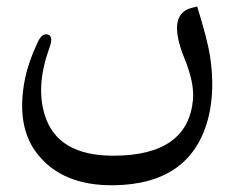

<svg xmlns="http://www.w3.org/2000/svg" viewBox="-20 -294 708 581"><path d="M615.7 -123.5Q630.9 -22.5 611.3 58.6Q561.5 263.2 324.7 266.6Q167 268.6 91.3 169.4Q27.3 85.9 55.7 -55.7Q65.9 -106 93.3 -164.6Q106.9 -194.8 124.5 -189.5Q142.6 -184.6 129.9 -150.4Q87.9 -35.2 115.2 53.2Q152.8 177.7 324.7 177.2Q548.8 176.3 564 7.3Q568.4 -43 538.6 -116.2Q483.9 -250.5 559.6 -270L576.7 -274.4Q607.9 -173.3 615.7 -123.5Z"/></svg>

Font: Gandom FD
Style: FD
Weight: 400
Foundry: DejaVu fonts team - Redesigned by Saber Rastikerdar - Based on Samim Font
Version: Version 0.6